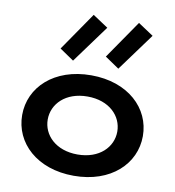

<svg xmlns="http://www.w3.org/2000/svg" viewBox="-99 -1025 1026 1123"><g transform="rotate(10 414.0 -463.5)"><path d="M55.7 -288.1C55.7 -123 194.3 10.3 414.1 10.3C633.8 10.3 772.5 -123 772.5 -288.1C772.5 -453.1 633.8 -586.4 414.1 -586.4C194.3 -586.4 55.7 -453.1 55.7 -288.1ZM207.5 -288.1C207.5 -380.4 284.2 -460.4 414.1 -460.4C543.9 -460.4 620.6 -380.4 620.6 -288.1C620.6 -196.3 543.9 -116.2 414.1 -116.2C284.2 -116.2 207.5 -196.3 207.5 -288.1ZM293.5 -652.3 457.5 -876.5 366.2 -937 209.5 -709.5ZM562.5 -651.9 726.6 -876 635.3 -936.5 478.5 -709Z"/></g></svg>

Font: Krona One
Style: Regular
Weight: 400
Designer: Yvonne Schüttler
Foundry: Yvonne Schüttler
Version: Version 1.002